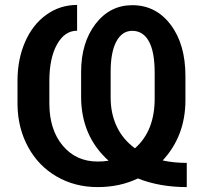

<svg xmlns="http://www.w3.org/2000/svg" viewBox="-20 -741 811 771"><path d="M730 10.3Q621.1 10.3 533.7 -24.4Q461.4 10.3 372.1 10.3Q280.8 10.3 207.5 -32.2Q134.3 -74.7 93 -150.4Q51.8 -226.1 50.3 -319.3V-417.5Q50.3 -502.9 80.8 -572.8Q111.3 -642.6 166.3 -681.9Q221.2 -721.2 289.6 -721.2V-617.7Q239.7 -617.7 209 -562.7Q178.2 -507.8 178.2 -415.5V-325.7Q178.2 -220.7 231.7 -156.5Q285.2 -92.3 372.1 -92.3Q396 -92.3 416 -95.7Q305.7 -194.8 305.7 -353V-452.1Q305.7 -569.3 363.5 -644.8Q421.4 -720.2 511.2 -720.2Q606 -720.2 665.3 -641.8Q724.6 -563.5 724.6 -435.5V-338.9Q724.6 -195.3 633.3 -96.7Q678.2 -86.9 730 -86.9ZM424.3 -349.1Q424.3 -284.7 449 -232.7Q473.6 -180.7 522 -145.5Q601.1 -215.3 601.1 -344.7V-448.7Q601.1 -533.7 577.6 -575.4Q554.2 -617.2 511.2 -617.2Q470.2 -617.2 447.3 -574.5Q424.3 -531.7 424.3 -453.1Z"/></svg>

Font: Roboto Medium
Style: Regular
Weight: 500
Designer: Google
Version: Version 2.134; 2016; ttfautohint (v1.6)